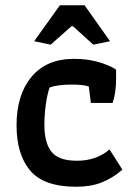

<svg xmlns="http://www.w3.org/2000/svg" viewBox="-20 -702 508 731"><path d="M110 -545 208 -682H302L399 -545L335 -532L258 -602H252L173 -532ZM43 -225Q43 -341 100 -409.5Q157 -478 262 -478Q311 -478 352.5 -466.5Q394 -455 422 -437V-401Q422 -351 409 -310H326L318 -373Q294 -380 255 -380Q199 -380 169 -369Q160 -344 154.5 -304.5Q149 -265 149 -227Q149 -157 176.5 -123.5Q204 -90 273 -90Q347 -90 397 -133L446 -56Q409 -24 367.5 -7.5Q326 9 270 9Q147 9 95 -52.5Q43 -114 43 -225Z"/></svg>

Font: Athiti SemiBold
Style: Regular
Weight: 600
Designer: CadsonDemak Team
Foundry: CadsonDemak
Version: Version 1.033